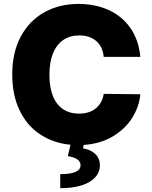

<svg xmlns="http://www.w3.org/2000/svg" viewBox="-20 -737 784 988"><path d="M387.7 -554.7Q339.4 -554.7 304.9 -530.8Q270.5 -506.8 252.4 -461.7Q234.4 -416.5 234.4 -353.5Q234.4 -254.9 274.2 -203.6Q314 -152.3 386.7 -152.3Q439.5 -152.3 472.9 -179.4Q506.3 -206.5 513.7 -253.9L702.1 -252Q697.3 -191.4 662.1 -133.5Q627 -75.7 562.7 -36.4Q498.5 2.9 410.6 8.8L407.2 26.4Q447.8 33.2 470.7 55.7Q493.7 78.1 494.1 112.3Q494.1 148.9 469.7 175.8Q445.3 202.6 399.4 217Q353.5 231.4 290 231.4V159.2Q394.5 159.2 394.5 113.3Q394.5 76.7 329.1 66.4L342.8 7.8Q254.9 -0.5 187 -45.2Q119.1 -89.8 81.1 -168.5Q43 -247.1 43 -353.5Q43 -467.8 87.4 -549.8Q131.8 -631.8 209 -674.3Q286.1 -716.8 382.8 -716.8Q471.2 -716.8 540.5 -684.8Q609.9 -652.8 652.1 -591.3Q694.3 -529.8 702.1 -444.3H513.7Q509.3 -495.1 476.3 -524.9Q443.4 -554.7 387.7 -554.7Z"/></svg>

Font: Pretendard JP Black
Style: Regular
Weight: 900
Designer: Base glyphs from Inter by Rasmus Andersson; Hangeul glyphs from Noto Sans CJK(Source Han Sans) by Jang Soo-young and Kan
Foundry: Kil Hyung-jin
Version: Version 1.309